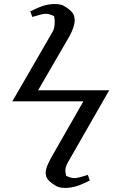

<svg xmlns="http://www.w3.org/2000/svg" viewBox="-20 -786 602 951"><path d="M241.2 -629.9Q251 -647 251 -678.2Q251 -683.1 250.5 -689Q250 -691.9 250 -692.9L248 -706.1Q223.6 -717.8 205.1 -717.8Q189.5 -717.3 140.1 -702.1L129.9 -730Q131.3 -730.5 136.7 -732.9Q144 -735.8 148.9 -737.8H147Q168 -748 189.9 -755.9Q219.2 -765.6 250 -766.1Q281.7 -765.6 294.9 -757.8Q337.9 -733.4 346.2 -709Q350.1 -696.8 350.1 -684.1Q349.6 -653.8 324.2 -606.9Q235.4 -455.1 168.9 -338.9H521L490.2 -285.2L316.9 17.1Q299.3 46.9 305.2 70.8L307.1 84Q327.1 95.7 349.1 96.2Q368.7 95.7 415 80.1L424.8 107.9Q413.1 113.8 408.2 116.2Q386.2 127 363.8 134.8Q331.5 144.5 305.2 145Q276.9 145 259.8 136.2Q217.3 112.8 209 87.9Q206.1 74.2 206.1 66.9Q207 42.5 233.9 -5.9L393.1 -284.2H41L71.8 -336.9Z"/></svg>

Font: Linux Libertine O
Style: Bold
Weight: 700
Designer: Philipp H. Poll
Foundry: Philipp H. Poll
Version: Version 5.0.0